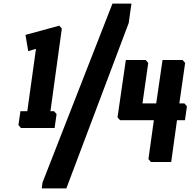

<svg xmlns="http://www.w3.org/2000/svg" viewBox="-20 -896 1054 1062"><path d="M800 -548 768 -324H844L879 -564H990L1004 -548L972 -324H1000L1014 -308L1003 -231H959L927 0H815L801 -16L831 -231H644L630 -247L676 -564H786ZM136 -613 121 -703 308 -754 322 -738 259 -281H279L293 -265L282 -188H96L82 -204L93 -281H131L179 -626ZM215 114 602 -876H707L692 -769L347 146H211Z"/></svg>

Font: Chau Philomene One
Style: Italic
Weight: 400
Designer: Vicente Lamonaca
Foundry: TipoType
Version: Version 1.001